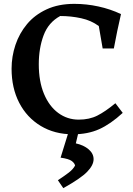

<svg xmlns="http://www.w3.org/2000/svg" viewBox="-20 -691 691 995"><path d="M607 -618Q597 -575 587.5 -529.5Q578 -484 570 -440H512L492 -556Q453 -585 400.5 -596.5Q348 -608 292 -608Q231 -575 206 -508Q181 -441 181 -358Q181 -269 208 -204.5Q235 -140 282 -105.5Q329 -71 388 -71Q443 -71 484.5 -92Q526 -113 578 -156L616 -106Q553 -48 494 -21.5Q435 5 358 5Q263 5 191 -38.5Q119 -82 79.5 -158.5Q40 -235 40 -335Q40 -398 60 -458Q80 -518 120 -566Q160 -614 221.5 -642.5Q283 -671 365 -671Q428 -671 490 -657.5Q552 -644 607 -618ZM334 -3H386L373 52Q414 61 439.5 83Q465 105 465 134Q465 165 431.5 199.5Q398 234 308 284L280 243Q315 220 337 203Q359 186 369 167Q367 155 352 143.5Q337 132 294 126Z"/></svg>

Font: Ruwudu
Style: Bold
Weight: 700
Designer: Becca Hirsbrunner Spalinger
Foundry: SIL International
Version: Version 3.000